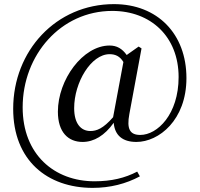

<svg xmlns="http://www.w3.org/2000/svg" viewBox="-20 -743 969 932"><path d="M642 -54C751 -54 885 -160 885 -364C885 -579 744 -723 533 -723C252 -723 44 -496 44 -215C44 35 209 169 430 169C515 169 592 149 659 113L646 90C587 121 521 137 439 137C244 137 90 7 90 -222C90 -476 275 -690 525 -690C712 -690 847 -565 847 -369C847 -188 744 -88 661 -88C611 -88 594 -116 608 -190L667 -508L653 -517L595 -476C573 -507 547 -522 512 -522C382 -522 261 -356 261 -201C261 -100 312 -54 381 -54C436 -54 488 -85 532 -147C537 -86 575 -54 642 -54ZM529 -174C481 -119 449 -107 419 -107C372 -107 340 -144 340 -218C340 -343 422 -480 512 -480C540 -480 562 -470 579 -442Z"/></svg>

Font: Noto Serif JP Medium
Style: Regular
Weight: 500
Designer: Ryoko NISHIZUKA 西塚涼子 (kana & ideographs); Frank Grießhammer (Latin, Greek & Cyrillic); Wenlong ZHANG 张文龙 (bopomofo); San
Foundry: Adobe
Version: Version 2.001;hotconv 1.1.0;makeotfexe 2.6.0